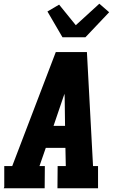

<svg xmlns="http://www.w3.org/2000/svg" viewBox="-20 -1016 640 1036"><path d="M0 0 3 -7V-120H46L281 -735H449L482 -120H509V0H290L291 -120H335L333 -218H227L193 -120H222L221 0ZM331 -337 329 -490Q329 -495 328.5 -500Q328 -505 328 -510Q326 -505 324.5 -500Q323 -495 321 -490L269 -337ZM317 -815 236 -954 299 -991 389 -880 516 -996 569 -950 441 -815Z"/></svg>

Font: Iosevka Etoile Heavy
Style: Italic
Weight: 900
Italic angle: -9°
Designer: Belleve Invis
Foundry: Belleve Invis
Version: Version 22.1.2; ttfautohint (v1.8.4)